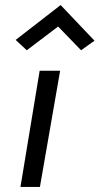

<svg xmlns="http://www.w3.org/2000/svg" viewBox="-20 -740 394 760"><path d="M210 -635 301 -541 354 -579 220 -720 42 -582 86 -541ZM137 -460 61 0H138L218 -460Z"/></svg>

Font: Jost
Style: Italic
Weight: 400
Italic angle: -5°
Version: Version 3.710